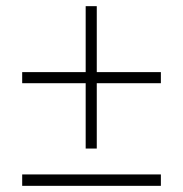

<svg xmlns="http://www.w3.org/2000/svg" viewBox="-20 -603 594 623"><path d="M258 -121H294V-333H502V-369H294V-583H258V-369H52V-333H258ZM52 0H502V-37H52Z"/></svg>

Font: Kathrein 35 Thin
Style: Regular
Weight: 250
Designer: Lazydogs Typefoundry, based on Open Sans by Ascender Corporation
Foundry: Lazydogs Typefoundry
Version: Version 1.003;PS 001.003;hotconv 1.0.88;makeotf.lib2.5.64775